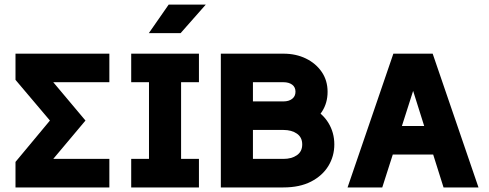

<svg xmlns="http://www.w3.org/2000/svg" viewBox="-20 -821 2140 841"><path d="M354.4 -293 213.3 -460.9H459V-585.9H47.9V-471.2L198.7 -293L47.9 -111.8V0H459V-125H213.3Z M554.7 -585.9V-460.9H632.6V-125H554.7V0H851.4V-125H773.2V-460.9H851.4V-585.9ZM771 -675.8H631.9L718.8 -800.8H881.3Z M1414.9 -418.8Q1414.9 -468.2 1389.4 -505.7Q1363.8 -543.2 1320.1 -564.6Q1276.4 -585.9 1221.4 -585.9H1063.5V-460.9H1221.4Q1245.2 -460.9 1259.8 -450.1Q1274.3 -439.3 1274.3 -419.2Q1274.3 -399.5 1259.8 -388.1Q1245.2 -376.8 1221.4 -376.8V-251.8Q1279.3 -251.8 1322.7 -273.1Q1366.1 -294.5 1390.5 -332.3Q1414.9 -370 1414.9 -418.8ZM1087.9 -125V-251.8H1221.4Q1257.4 -251.8 1280.6 -235.6Q1303.8 -219.5 1303.8 -188.4Q1303.8 -157.4 1280.6 -141.2Q1257.4 -125 1221.4 -125ZM947.3 -585.9V0H1221.4Q1292.7 0 1342.5 -25.6Q1392.3 -51.3 1418.4 -94.1Q1444.4 -137 1444.4 -188.4Q1444.4 -240.2 1418.4 -282.9Q1392.3 -325.5 1342.5 -351.1Q1292.7 -376.8 1221.4 -376.8H1087.9V-585.9Z M1623.2 -269V-144H1945.4V-269ZM1789.6 -422.9 1922.8 0H2075.9L1875.2 -585.9H1703L1502.4 0H1654.4Z"/></svg>

Font: Giphurs SC
Style: Regular
Weight: 400
Version: Version 0.920